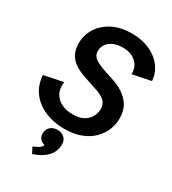

<svg xmlns="http://www.w3.org/2000/svg" viewBox="-227 -833 1074 1199"><g transform="rotate(30 310.0 -233.0)"><path d="M293.5 12.2Q235.8 12.2 186 -2.9Q136.2 -18.1 97.9 -46.9Q59.6 -75.7 36.9 -117.4Q14.2 -159.2 11.2 -212.4L149.4 -240.7Q141.6 -196.8 158.2 -163.1Q174.8 -129.4 210.4 -110.8Q246.1 -92.3 294.9 -92.3Q341.8 -92.3 371.6 -109.1Q401.4 -126 416 -152.8Q430.7 -179.7 430.7 -208.5Q430.7 -242.2 409.7 -263.7Q388.7 -285.2 339.8 -300.8L268.6 -324.7Q243.2 -332.5 214.6 -344.2Q186 -356 161.1 -374.8Q136.2 -393.6 120.8 -423.3Q105.5 -453.1 105.5 -496.6Q105.5 -556.6 137.2 -606.4Q168.9 -656.2 227.1 -685.8Q285.2 -715.3 364.3 -715.3Q416.5 -715.3 461.7 -701.7Q506.8 -688 541.3 -662.1Q575.7 -636.2 596.4 -600.6Q617.2 -564.9 620.1 -520.5L487.3 -493.2Q490.2 -523.4 476.3 -550.3Q462.4 -577.1 432.9 -594Q403.3 -610.8 357.9 -610.8Q319.3 -610.8 291 -597.9Q262.7 -585 247.8 -563Q232.9 -541 232.9 -514.6Q232.9 -481.4 259.5 -462.6Q286.1 -443.8 340.8 -425.8L397.9 -407.2Q441.9 -393.6 479.2 -369.4Q516.6 -345.2 539.3 -308.1Q562 -271 562 -217.3Q562 -174.3 545.7 -133.5Q529.3 -92.8 495.8 -59.6Q462.4 -26.4 411.9 -7.1Q361.3 12.2 293.5 12.2ZM199.7 249 177.7 207 189.5 201.7Q215.3 189.9 226.1 180.9Q236.8 171.9 238.3 157.7L239.7 147.5L250.5 162.6Q220.7 160.2 205.3 142.8Q189.9 125.5 192.4 99.6Q194.8 68.8 215.8 53Q236.8 37.1 267.1 38.1Q297.4 39.6 315.9 59.8Q334.5 80.1 331.1 114.3Q327.1 160.6 297.4 191.4Q267.6 222.2 223.6 239.7Z"/></g></svg>

Font: Schibsted Grotesk SemiBold
Style: Italic
Weight: 600
Italic angle: -12°
Designer: Bakken & Baeck AS, Henrik Kongsvoll
Foundry: Schibsted ASA
Version: Version 1.100;gftools[0.9.25]